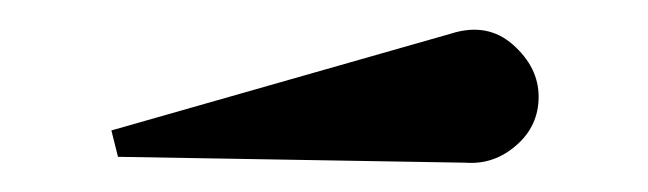

<svg xmlns="http://www.w3.org/2000/svg" viewBox="-20 -821 442 131"><path d="M297.5 -710 60.5 -714 56 -732 287.5 -798Q312.5 -806 330 -790.5Q347.5 -775 347.5 -755Q347.5 -735 332.2 -721.8Q317 -708.5 297.5 -710Z"/></svg>

Font: Bodoni* 11pt Medium
Style: Regular
Weight: 500
Version: Version 2.3